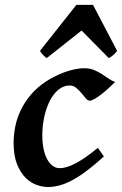

<svg xmlns="http://www.w3.org/2000/svg" viewBox="-20 -731 490 771"><path d="M442.4 -401.9Q432.1 -391.6 418 -378.7Q403.8 -365.7 389.2 -354Q374.5 -342.3 361.3 -334.5Q348.1 -326.7 340.3 -326.7Q332.5 -326.7 324.5 -336.2Q316.4 -345.7 306.9 -357.2Q297.4 -368.7 285.9 -378.2Q274.4 -387.7 260.3 -387.7Q233.9 -387.7 213.1 -369.6Q192.4 -351.6 178.5 -323Q164.6 -294.4 157.2 -259Q149.9 -223.6 149.9 -189.5Q149.9 -157.7 155 -133.1Q160.2 -108.4 169.7 -91.1Q179.2 -73.7 191.9 -64.7Q204.6 -55.7 220.2 -55.7Q246.6 -55.7 283.4 -75Q320.3 -94.2 373 -137.2Q375 -134.8 378.4 -129.6Q381.8 -124.5 385.7 -119.1Q389.6 -113.8 392.8 -109.1Q396 -104.5 397 -102.5Q358.9 -67.9 327.1 -44.2Q295.4 -20.5 268.3 -6.3Q241.2 7.8 217.8 13.9Q194.3 20 172.4 20Q151.9 20 127.7 11.7Q103.5 3.4 82.8 -17.1Q62 -37.6 48.3 -71.8Q34.7 -106 34.7 -157.2Q34.7 -189.9 41.5 -223.6Q48.3 -257.3 63.7 -289.3Q79.1 -321.3 103.8 -350.6Q128.4 -379.9 164.6 -403.8Q178.2 -412.6 196.3 -422.1Q214.4 -431.6 234.9 -439.5Q255.4 -447.3 276.9 -452.1Q298.3 -457 318.8 -457Q340.3 -457 357.4 -450Q374.5 -442.9 388.9 -433.6Q403.3 -424.3 416.3 -415.3Q429.2 -406.2 442.4 -401.9ZM450.2 -526.9Q443.4 -517.1 434.1 -509.3Q424.8 -501.5 417 -497.6L307.6 -608.4L167.5 -497.6Q163.1 -500.5 154.3 -508.8Q145.5 -517.1 140.6 -526.9L286.6 -711.4H353.5Z"/></svg>

Font: Gentium Basic
Style: Bold Italic
Weight: 700
Italic angle: -8°
Designer: J. Victor Gaultney and Annie Olsen
Foundry: SIL International
Version: Version 1.102; 2013; Maintenance release